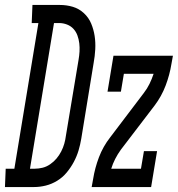

<svg xmlns="http://www.w3.org/2000/svg" viewBox="-86 -755 718 775"><path d="M-66 0 -63 -74H-28L69 -662H42L45 -735H155Q183 -735 208 -727.5Q233 -720 252.5 -702Q272 -684 282 -660Q292 -636 296 -610Q300 -584 298.5 -556Q297 -528 292 -501L242 -195Q238 -171 231 -147.5Q224 -124 212 -101.5Q200 -79 183.5 -59Q167 -39 145 -25.5Q123 -12 99 -6Q75 0 51 0ZM35 -74H54Q70 -74 86 -78Q102 -82 116.5 -92Q131 -102 142 -115Q153 -128 161 -143.5Q169 -159 173.5 -175Q178 -191 180 -207L231 -513Q234 -530 235 -547Q236 -564 234 -580.5Q232 -597 226.5 -612Q221 -627 210.5 -638.5Q200 -650 184.5 -656Q169 -662 152 -662H132ZM284 0 290 -33Q297 -77 313.5 -120.5Q330 -164 359 -201L494 -379Q508 -397 517.5 -416.5Q527 -436 534 -457H414L402 -385H348L372 -530H612L606 -497Q599 -453 582.5 -409.5Q566 -366 538 -329L402 -151Q389 -133 379 -113.5Q369 -94 363 -74H483L495 -145H548L524 0Z"/></svg>

Font: Iosevka Curly Slab Extended
Style: Italic
Weight: 400
Width: 7
Italic angle: -9°
Monospace: yes
Designer: Belleve Invis
Foundry: Belleve Invis
Version: Version 11.1.0; ttfautohint (v1.8.3)